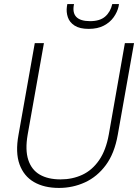

<svg xmlns="http://www.w3.org/2000/svg" viewBox="-20 -912 679 944"><path d="M270 12Q197 12 147 -17Q97 -46 76 -104Q55 -162 71 -249L151 -700H196L116 -250Q103 -175 119 -126Q135 -77 175.5 -53.5Q216 -30 278 -30Q336 -30 384.5 -52.5Q433 -75 467 -124Q501 -173 515 -251L594 -700H639L559 -249Q543 -158 500.5 -100.5Q458 -43 398 -15.5Q338 12 270 12ZM416 -770Q372 -770 347 -786Q322 -802 313.5 -827.5Q305 -853 309 -880L311 -892H344Q335 -850 355 -829Q375 -808 423 -808Q471 -808 497 -830.5Q523 -853 532 -892H565L563 -880Q557 -853 539 -827.5Q521 -802 490.5 -786Q460 -770 416 -770Z"/></svg>

Font: DM Sans 16pt ExtraLight
Style: Italic
Weight: 250
Italic angle: -10°
Version: Version 4.004;gftools[0.9.30]